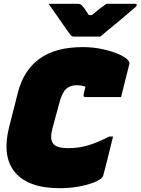

<svg xmlns="http://www.w3.org/2000/svg" viewBox="-20 -967 737 1007"><path d="M294 20Q128 20 58.5 -63.5Q-11 -147 28 -301L74 -482Q104 -599 188 -659.5Q272 -720 415 -720Q466 -720 516 -709.5Q566 -699 603.5 -682.5Q641 -666 654 -648Q657 -644 658.5 -640.5Q660 -637 658 -630Q638 -549 615 -458H429Q415 -458 418 -469Q420 -480 423 -491Q426 -502 428 -512Q408 -520 383 -520Q348 -520 327 -501Q306 -482 292 -430L257 -301Q247 -264 248.5 -243Q250 -222 263 -209Q274 -199 292.5 -194.5Q311 -190 336 -190Q398 -190 448.5 -206.5Q499 -223 553 -251H573Q567 -228 559 -194.5Q551 -161 542.5 -128Q534 -95 528 -71.5Q522 -48 521 -45Q520 -40 515 -35Q501 -21 468 -8.5Q435 4 389.5 12Q344 20 294 20ZM506 -775H367Q360 -775 355.5 -778.5Q351 -782 342 -794Q335 -804 316 -831Q297 -858 274.5 -890.5Q252 -923 235 -947H384Q395 -947 400 -945Q405 -943 410 -938Q415 -933 423.5 -921.5Q432 -910 446 -888H462Q488 -910 505 -923Q522 -936 538 -947H688Q699 -947 697 -939Q696 -935 692 -931Q688 -927 672 -914Q659 -902 636 -883Q613 -864 588 -843Q563 -822 540.5 -804Q518 -786 506 -775Z"/></svg>

Font: Recursive Mn Lnr St XBk
Style: Italic
Weight: 1000
Italic angle: -15°
Monospace: yes
Version: Version 1.079;hotconv 1.0.112;makeotfexe 2.5.65598; ttfautoh